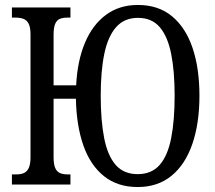

<svg xmlns="http://www.w3.org/2000/svg" viewBox="-20 -744 866 774"><path d="M535 10Q454 10 399 -34Q344 -78 316 -158Q288 -238 286 -346H196V-111Q196 -82 202.5 -67Q209 -52 221.5 -46.5Q234 -41 251 -41H264V0H28V-41H47Q64 -41 76.5 -46.5Q89 -52 96 -67Q103 -82 103 -111V-605Q103 -634 95.5 -648.5Q88 -663 74.5 -668Q61 -673 43 -673H28V-714H264V-673H251Q234 -673 221.5 -668Q209 -663 202.5 -648Q196 -633 196 -604V-400H287Q292 -499 322.5 -571.5Q353 -644 407 -684Q461 -724 536 -724Q619 -724 674 -678Q729 -632 756.5 -550Q784 -468 784 -358Q784 -247 755.5 -164Q727 -81 671.5 -35.5Q616 10 535 10ZM535 -42Q591 -42 623.5 -79Q656 -116 670 -187Q684 -258 684 -358Q684 -457 670 -527Q656 -597 624 -634.5Q592 -672 536 -672Q481 -672 448 -634.5Q415 -597 400.5 -527Q386 -457 386 -358Q386 -258 400 -187Q414 -116 446.5 -79Q479 -42 535 -42Z"/></svg>

Font: Noto Serif ExtraCondensed
Style: Regular
Weight: 400
Width: 2
Designer: Monotype Design Team
Foundry: Monotype Imaging Inc.
Version: Version 2.013